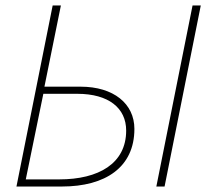

<svg xmlns="http://www.w3.org/2000/svg" viewBox="-20 -680 762 700"><path d="M40 0H206C364 0 470 -70 470 -210C470 -302 394 -364 274 -364H142L202 -660H172ZM74 -26 138 -338H262C376 -338 440 -286 440 -204C440 -84 340 -26 196 -26ZM550 0H580L712 -660H682Z"/></svg>

Font: Source Sans Pro ExtraLight
Style: Italic
Weight: 200
Italic angle: -11°
Designer: Paul D. Hunt
Foundry: Adobe Systems Incorporated
Version: Version 3.006;hotconv 1.0.111;makeotfexe 2.5.65597